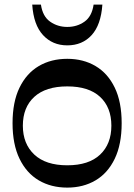

<svg xmlns="http://www.w3.org/2000/svg" viewBox="-20 -822 596 852"><path d="M278.5 10.5Q206.8 10.5 152.2 -21.6Q97.6 -53.7 66.7 -117.5Q35.7 -181.3 35.7 -275.3Q35.7 -369.9 66.7 -433.3Q97.6 -496.8 152.2 -528.9Q206.8 -561 278.5 -561Q349.5 -561 403.9 -528.9Q458.4 -496.8 489.1 -433.3Q519.9 -369.9 519.9 -275.3Q519.9 -181.3 489.1 -117.5Q458.4 -53.7 403.9 -21.6Q349.5 10.5 278.5 10.5ZM278.5 -88.5Q374 -88.5 424.1 -135.8Q474.2 -183.1 474.2 -264.2Q474.2 -345.7 424.1 -392.2Q374 -438.6 278.5 -438.6Q183 -438.6 132.2 -392.2Q81.4 -345.7 81.4 -264.2Q81.4 -183.8 132.2 -136.1Q183 -88.5 278.5 -88.5ZM278.5 -620.7Q213.1 -620.7 171.1 -666.1Q129 -711.4 123 -801.6H161.6Q169.3 -749 202.6 -725.8Q235.9 -702.5 278.5 -702.5Q321.8 -702.5 354.8 -725.8Q387.7 -749 395.4 -801.6H434.3Q428 -711.4 386.6 -666.1Q345.2 -620.7 278.5 -620.7Z"/></svg>

Font: Savate ExtraLight
Style: Regular
Weight: 200
Designer: Max Esnée
Foundry: Plomb Type
Version: Version 2.000